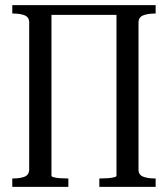

<svg xmlns="http://www.w3.org/2000/svg" viewBox="-20 -730 655 750"><path d="M148 -710H473V-672H148ZM28 0V-33H33Q59 -33 76.5 -40Q94 -47 94 -69V-642Q94 -663 76.5 -670Q59 -677 34 -677H28V-710H181V-43Q181 -40 190.5 -37.5Q200 -35 213.5 -34Q227 -33 240 -33H247V0ZM368 0V-33H375Q389 -33 402.5 -34Q416 -35 425.5 -37.5Q435 -40 435 -43V-710H588V-677H582Q558 -677 539.5 -670Q521 -663 521 -641V-68Q521 -47 539 -40Q557 -33 582 -33H588V0Z"/></svg>

Font: Roboto Serif 120pt ExtraCondensed
Style: Regular
Weight: 400
Width: 2
Designer: Greg Gazdowicz
Foundry: Commercial Type
Version: Version 1.008